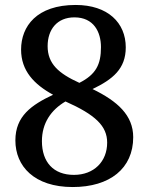

<svg xmlns="http://www.w3.org/2000/svg" viewBox="-20 -744 599 774"><path d="M273 10C423 10 517 -65 517 -191C517 -279 454 -336 353 -385C434 -424 487 -466 487 -553C487 -652 415 -724 285 -724C128 -724 65 -638 65 -544C65 -459 117 -404 194 -362C107 -321 42 -276 42 -178C42 -74 118 10 273 10ZM300 -410C216 -448 172 -487 172 -558C172 -625 210 -674 280 -674C358 -674 387 -615 387 -554C387 -484 367 -444 300 -410ZM278 -39C195 -39 149 -91 149 -175C149 -248 186 -301 244 -335C365 -281 412 -236 412 -169C412 -93 359 -39 278 -39Z"/></svg>

Font: Noto Serif Malayalam Medium
Style: Regular
Weight: 500
Designer: Indian type Foundry, Jelle Bosma, Monotype Design Team
Foundry: Monotype Imaging Inc.
Version: Version 2.104